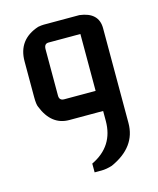

<svg xmlns="http://www.w3.org/2000/svg" viewBox="-91 -421 571 693"><g transform="rotate(-15 195.0 -75.0)"><path d="M137.7 -356.4H271Q341.3 -347.7 341.3 -288.6V65.4Q341.3 155.3 243.2 199.2Q221.2 206.1 203.1 206.1H177.2V173.3Q264.2 131.8 264.2 37.1V0H137.7Q71.3 0 41.5 -75.2Q36.6 -85 36.6 -112.8V-246.1Q36.6 -327.6 116.2 -354Q129.4 -356.4 137.7 -356.4ZM121.1 -268.6V-95.7Q121.1 -77.1 139.6 -77.1H256.8V-289.6H137.7Q121.1 -289.6 121.1 -268.6Z"/></g></svg>

Font: Kadhim
Style: Regular
Weight: 400
Designer: Developer/ Husham Jawad
Version: Version 1.00;December 29, 2020;FontCreator 13.0.0.2683 32-bi